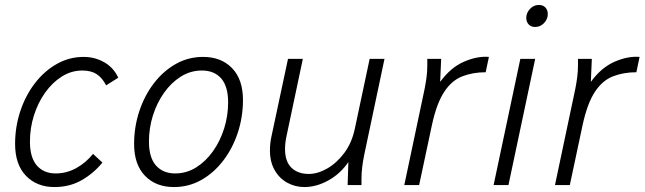

<svg xmlns="http://www.w3.org/2000/svg" viewBox="-20 -748 2605 776"><path d="M41 -166Q41 -235 62 -298.5Q83 -362 121 -411.5Q159 -461 209.5 -489.5Q260 -518 318 -518Q363 -518 401 -496.5Q439 -475 458 -434L409 -403Q393 -434 370.5 -448.5Q348 -463 313 -463Q268 -463 229.5 -438.5Q191 -414 162 -373Q133 -332 117 -281Q101 -230 101 -176Q101 -111 129 -79Q157 -47 205 -47Q249 -47 288 -68.5Q327 -90 356 -126L394 -91Q359 -48 310.5 -20Q262 8 200 8Q129 8 85 -37.5Q41 -83 41 -166Z M522 -166Q522 -235 543 -298.5Q564 -362 602 -411.5Q640 -461 690.5 -489.5Q741 -518 801 -518Q874 -518 918 -472.5Q962 -427 962 -344Q962 -275 941 -211.5Q920 -148 882 -98.5Q844 -49 793.5 -20.5Q743 8 683 8Q610 8 566 -37.5Q522 -83 522 -166ZM582 -176Q582 -111 610.5 -79Q639 -47 688 -47Q734 -47 773 -71.5Q812 -96 841 -137Q870 -178 886 -229Q902 -280 902 -334Q902 -399 874 -431Q846 -463 796 -463Q750 -463 711 -438.5Q672 -414 643 -373Q614 -332 598 -281Q582 -230 582 -176Z M1071 -140Q1071 -168 1077 -196L1144 -510H1204L1138 -198Q1132 -170 1132 -146Q1132 -95 1158 -70Q1184 -45 1228 -45Q1264 -45 1302.5 -67Q1341 -89 1372 -130.5Q1403 -172 1415 -232L1474 -510H1534L1452 -122Q1447 -97 1444 -73.5Q1441 -50 1441 -25V0H1385L1388 -93Q1356 -46 1307.5 -19Q1259 8 1210 8Q1173 8 1141 -9.5Q1109 -27 1090 -60.5Q1071 -94 1071 -140Z M1614 0 1696 -388Q1701 -413 1704 -436.5Q1707 -460 1707 -485V-510H1763L1759 -417Q1801 -475 1855 -498.5Q1909 -522 1956 -518L1943 -456Q1891 -456 1848.5 -439.5Q1806 -423 1775.5 -377Q1745 -331 1726 -244L1674 0Z M2107 -676Q2107 -696 2122 -712Q2137 -728 2158 -728Q2175 -728 2184.5 -717.5Q2194 -707 2194 -691Q2194 -671 2179 -655Q2164 -639 2143 -639Q2126 -639 2116.5 -649.5Q2107 -660 2107 -676ZM1975 0 2083 -510H2143L2035 0Z M2223 0 2305 -388Q2310 -413 2313 -436.5Q2316 -460 2316 -485V-510H2372L2368 -417Q2410 -475 2464 -498.5Q2518 -522 2565 -518L2552 -456Q2500 -456 2457.5 -439.5Q2415 -423 2384.5 -377Q2354 -331 2335 -244L2283 0Z"/></svg>

Font: Radio Canada Light
Style: Italic
Weight: 300
Italic angle: -12°
Designer: Charles Daoud, Etienne Aubert Bonn, Alexandre Saumier Demers, Jacques Le Bailly
Foundry: Radio-Canada
Version: Version 2.104; ttfautohint (v1.8.4.7-5d5b);gftools[0.9.28.de